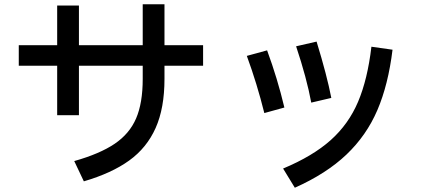

<svg xmlns="http://www.w3.org/2000/svg" viewBox="-20 -813 2040 900"><path d="M932 -601V-505H751V-443Q751 -306 709.5 -213Q668 -120 585.5 -60.5Q503 -1 373 37L328 -58Q448 -92 517.5 -139Q587 -186 618 -258Q649 -330 649 -443V-505H350V-273H248V-505H68V-601H248V-787H350V-601H649V-793H751V-601Z M1439 -332Q1418 -446 1368 -596L1464 -618Q1513 -458 1533 -354ZM1307 -23Q1446 -81 1530 -156Q1614 -231 1658.5 -336Q1703 -441 1721 -594L1820 -580Q1800 -416 1749 -297Q1698 -178 1604 -88.5Q1510 1 1362 67ZM1219 -283Q1185 -420 1137 -551L1232 -577Q1281 -444 1313 -309Z"/></svg>

Font: IBM Plex Sans JP Medium
Style: Regular
Weight: 500
Designer: Mike Abbink; Paul van der Laan; Pieter van Rosmalen; Wujin Sim; Yejin Wi; Jinhee Kim; Boomi Park; Yona Kim; Kichan Ma
Foundry: Sandoll Inc.
Version: Version 1.001